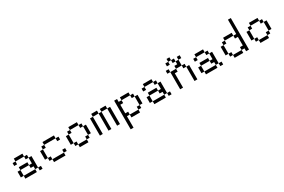

<svg xmlns="http://www.w3.org/2000/svg" viewBox="131 -2063 5364 3625"><g transform="rotate(-30 2812.5 -250.5)"><path d="M125 0H375V-62.5H125ZM62.5 -62.5H125V-187.5H62.5ZM62.5 -312.5H125V-375H62.5ZM125 -187.5H312.5V-250H125ZM125 -375H312.5V-437.5H125ZM312.5 -125H375V-62.5H437.5V-312.5H375V-187.5H312.5ZM312.5 -312.5H375V-375H312.5ZM437.5 0H500V-62.5H437.5Z M625 -312.5V-125H687.5V-312.5ZM687.5 -62.5H750V-125H687.5ZM687.5 -312.5H750V-375H687.5ZM750 0H1000V-62.5H750ZM750 -375H1000V-437.5H750ZM1000 -62.5H1062.5V-125H1000ZM1000 -312.5H1062.5V-375H1000Z M1187.5 -312.5V-125H1250V-312.5ZM1250 -62.5H1312.5V-125H1250ZM1250 -312.5H1312.5V-375H1250ZM1312.5 0H1500V-62.5H1312.5ZM1312.5 -375H1500V-437.5H1312.5ZM1500 -62.5H1562.5V-125H1500ZM1500 -312.5H1562.5V-375H1500ZM1562.5 -125H1625V-312.5H1562.5Z M1750 0H1812.5V-375H1750ZM1812.5 -375H1937.5V-437.5H1812.5ZM1937.5 0H2000V-375H1937.5ZM2000 -375H2125V-437.5H2000ZM2125 0H2187.5V-375H2125Z M2687.5 -312.5V-125H2750V-312.5ZM2312.5 187.5H2375V-62.5H2437.5V-125H2375V-312.5H2437.5V-375H2375V-437.5H2312.5ZM2437.5 0H2625V-62.5H2437.5ZM2437.5 -375H2625V-437.5H2437.5ZM2625 -62.5H2687.5V-125H2625ZM2625 -312.5H2687.5V-375H2625Z M2937.5 0H3187.5V-62.5H2937.5ZM2875 -62.5H2937.5V-187.5H2875ZM2875 -312.5H2937.5V-375H2875ZM2937.5 -187.5H3125V-250H2937.5ZM2937.5 -375H3125V-437.5H2937.5ZM3125 -125H3187.5V-62.5H3250V-312.5H3187.5V-187.5H3125ZM3125 -312.5H3187.5V-375H3125ZM3250 0H3312.5V-62.5H3250Z M3437.5 -375H3500V-437.5H3437.5ZM3500 0H3562.5V-312.5H3625V-375H3500ZM3500 -500H3562.5V-562.5H3500ZM3562.5 -562.5H3625V-625H3562.5ZM3625 -375H3750V-500H3687.5V-437.5H3625ZM3625 -500H3687.5V-562.5H3625ZM3750 -312.5H3812.5V-375H3750ZM3750 -500H3812.5V-562.5H3750ZM3812.5 0H3875V-312.5H3812.5Z M4062.5 0H4312.5V-62.5H4062.5ZM4000 -62.5H4062.5V-187.5H4000ZM4000 -312.5H4062.5V-375H4000ZM4062.5 -187.5H4250V-250H4062.5ZM4062.5 -375H4250V-437.5H4062.5ZM4250 -125H4312.5V-62.5H4375V-312.5H4312.5V-187.5H4250ZM4250 -312.5H4312.5V-375H4250ZM4375 0H4437.5V-62.5H4375Z M4875 -62.5H4687.5V0H4875ZM4562.5 -125H4625V-312.5H4562.5ZM4625 -62.5H4687.5V-125H4625ZM4625 -312.5H4687.5V-375H4625ZM4687.5 -375H4875V-437.5H4687.5ZM4875 -62.5H4937.5V0H5000V-687.5H4937.5V-375H4875V-312.5H4937.5V-125H4875Z M5125 -312.5V-125H5187.5V-312.5ZM5187.5 -62.5H5250V-125H5187.5ZM5187.5 -312.5H5250V-375H5187.5ZM5250 0H5437.5V-62.5H5250ZM5250 -375H5437.5V-437.5H5250ZM5437.5 -62.5H5500V-125H5437.5ZM5437.5 -312.5H5500V-375H5437.5ZM5500 -125H5562.5V-312.5H5500Z"/></g></svg>

Font: ChillMoonMono
Style: Regular
Weight: 400
Designer: Warren2060
Foundry: ChillType
Version: Version 1.000;Glyphs 3.1.1 (3135)